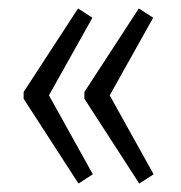

<svg xmlns="http://www.w3.org/2000/svg" viewBox="-20 -477 428 455"><path d="M199 -435 96 -251 200 -64 166 -42 36 -243V-259L165 -457ZM343 -435 240 -251 344 -64 310 -42 180 -243V-259L309 -457Z"/></svg>

Font: exo2condensed_l
Style: Regular
Weight: 300
Width: 3
Designer: Natanael Gama
Version: Version 1.001;PS 001.001;hotconv 1.0.70;makeotf.lib2.5.58329